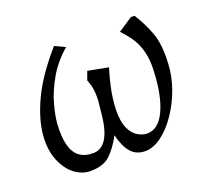

<svg xmlns="http://www.w3.org/2000/svg" viewBox="-90 -578 766 701"><g transform="rotate(-20 293.5 -227.0)"><path d="M151 12Q118 12 89.5 -10Q61 -32 44.5 -72.5Q28 -113 32 -168Q37 -230 71.5 -303.5Q106 -377 181 -463L221 -444Q175 -404 148 -356.5Q121 -309 109 -265Q97 -221 95 -190Q92 -142 100 -110Q108 -78 128.5 -62Q149 -46 183 -46Q202 -46 217 -57.5Q232 -69 242.5 -93.5Q253 -118 258 -158Q262 -191 264 -215Q266 -239 263.5 -260Q261 -281 252 -303L264 -336L343 -321Q332 -285 324 -248Q316 -211 314 -167Q313 -121 325 -94.5Q337 -68 356 -57Q375 -46 392 -46Q436 -46 462 -101.5Q488 -157 492 -250Q494 -285 489.5 -310.5Q485 -336 476.5 -356Q468 -376 455 -393.5Q442 -411 425 -429L481 -466H495Q520 -427 537.5 -381Q555 -335 551 -262Q549 -212 531.5 -163.5Q514 -115 486.5 -75Q459 -35 427 -11.5Q395 12 363 12Q329 12 308.5 -11.5Q288 -35 277 -81Q254 -38 227.5 -13Q201 12 151 12Z"/></g></svg>

Font: Ancizar Serif Light
Style: Italic
Weight: 300
Italic angle: -4°
Designer: Cesar Puertas, Viviana Monsalve, Julian Moncada, Julian Prieto, Jose Castro, Felipe Aragon, Mariel Hernandez, Sara Alarc
Version: Version 8.100